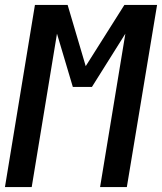

<svg xmlns="http://www.w3.org/2000/svg" viewBox="-22 -755 654 775"><path d="M-2 0 119 -735H251L324 -488L480 -735H612L490 0H382L484 -619L349 -404H272L208 -619L106 0Z"/></svg>

Font: Iosevka SS04 SmBd Ex Obl
Style: Regular
Weight: 600
Width: 7
Italic angle: -9°
Monospace: yes
Designer: Belleve Invis
Foundry: Belleve Invis
Version: Version 19.0.0; ttfautohint (v1.8.4)